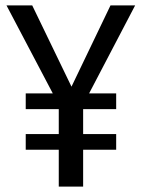

<svg xmlns="http://www.w3.org/2000/svg" viewBox="-20 -689 523 709"><path d="M309 -344H409V-286H287V-194H409V-136H287V0H197V-136H75V-194H197V-286H75V-344H175L4 -669H99L244 -369L388 -669H479Z"/></svg>

Font: Fira Sans Condensed
Style: Regular
Weight: 400
Width: 3
Designer: bBox Type GmbH & Carrois Corporate GbR & Edenspiekermann AG
Foundry: bBox Type GmbH & Carrois Corporate GbR & Edenspiekermann AG
Version: Version 4.301